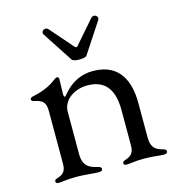

<svg xmlns="http://www.w3.org/2000/svg" viewBox="-103 -767 791 861"><g transform="rotate(-15 292.5 -336.0)"><path d="M63.6 5.7C79.5 5.7 101.9 0 148.4 0C190.3 0 223.4 6 250.4 6C260.3 6 267.8 3.6 267.8 -5C267.8 -11.7 263.5 -14.9 252.1 -17.8C214.5 -26.6 185.7 -38.7 185.7 -96.2V-297.6C190.7 -352.6 246.4 -383.5 300.1 -383.5C394.2 -383.5 420.5 -317.5 420.5 -236.5V-70C420.1 -33 400.6 -23.4 377.8 -16C370.4 -13.5 366.5 -10.3 366.5 -4.6C366.5 2.5 371.8 5.3 380 5.3C395.2 5.3 418 -0.4 461.6 -0.4C506 -0.4 527.3 5.3 552.9 5.3C561.4 5.3 569.6 3.2 569.6 -5.7C569.6 -12.8 565 -15.6 555 -18.5C528.4 -26.3 502.1 -34.4 501.8 -88.4V-247.9C501.8 -341.6 470.2 -439.3 340.9 -439.3C240.4 -439.3 197.4 -360.4 191.8 -360.4C188.2 -360.4 186.4 -362.6 185.7 -371.8V-373.2C185.7 -400.9 187.5 -424.7 187.5 -441.8C187.5 -451 183.9 -453.8 179 -453.8C175.1 -453.8 171.5 -451.7 166.5 -448.2C146.7 -432.9 115.4 -411.9 55.4 -399.5C45.8 -397.7 40.1 -394.5 40.1 -388.1C40.1 -382.1 44.7 -379.3 52.9 -377.5C83.1 -370 104.8 -364.3 104.8 -317.8V-69.6C104.4 -34.4 87.4 -23.4 63.6 -16.3C55 -13.8 50.8 -10.7 50.8 -4.3C50.8 2.8 56.1 5.7 63.6 5.7ZM171.2 -654.1 263.1 -513.5C271 -501.4 324.2 -501.4 332 -513.5L424.4 -654.1C434.7 -669.7 411.2 -687.1 396.7 -671.2L305.4 -566.4C300.1 -560.4 296.2 -560.4 290.5 -566.1L198.9 -671.2C184.3 -687.9 160.5 -670.1 171.2 -654.1ZM185.4 -380V-406.6Z"/></g></svg>

Font: Margiela Serif Text
Style: Regular
Weight: 400
Designer: Andreas Faust, Stefan Endress
Version: Version 1.002;FEAKit 1.0